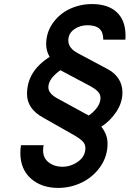

<svg xmlns="http://www.w3.org/2000/svg" viewBox="-20 -772 637 944"><path d="M83 -58.1H194.8Q191.9 -49.3 191.9 -32.2Q191.9 5.4 219.7 26.6Q247.6 47.9 286.1 47.9Q328.6 47.9 364.3 22.2Q399.9 -3.4 399.9 -44.9Q399.9 -63.5 385 -78.4Q370.1 -93.3 333 -113.8L191.9 -193.8Q112.8 -237.3 112.8 -310.1Q112.8 -421.9 224.1 -492.2Q207 -521.5 207 -554.2Q207 -612.3 239.7 -658.4Q272.5 -704.6 323.5 -728.3Q374.5 -752 432.1 -752Q511.7 -752 554.4 -711.7Q597.2 -671.4 597.2 -596.2Q597.2 -582 596.2 -577.1H487.8Q487.8 -613.8 468.8 -630.9Q449.7 -647.9 409.2 -647.9Q373 -647.9 344.5 -627.7Q315.9 -607.4 315.9 -573.2Q315.9 -534.7 363.8 -509.8L511.2 -431.2Q545.4 -412.6 563.7 -383.3Q582 -354 582 -317.9Q582 -268.1 552.7 -223.4Q523.4 -178.7 478 -148.9Q508.8 -111.3 508.8 -65.9Q508.8 -3.4 473.4 47.4Q438 98.1 382.8 125Q327.6 151.9 266.1 151.9Q183.6 151.9 131.8 105.7Q80.1 59.6 80.1 -20Q80.1 -38.1 83 -58.1ZM416 -204.1Q439.9 -219.7 457 -242.9Q474.1 -266.1 474.1 -291Q474.1 -307.1 462.9 -320.1Q451.7 -333 424.8 -348.1L276.9 -426.8Q217.8 -384.8 217.8 -342.8Q217.8 -311.5 264.2 -287.1Z"/></svg>

Font: Involve SemiBold Oblique
Style: Italic
Weight: 600
Italic angle: -10.5°
Designer: Stefan Peev
Foundry: Context Ltd.
Version: Version 1.001